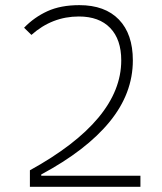

<svg xmlns="http://www.w3.org/2000/svg" viewBox="-20 -723 626 743"><path d="M95.7 0V-64Q449.2 -258.8 449.2 -489.3Q449.2 -570.3 406.5 -614.7Q363.8 -659.2 285.2 -659.2Q181.6 -659.2 101.6 -587.9L73.2 -615.7Q112.3 -656.2 163.6 -679.7Q214.8 -703.1 287.1 -703.1Q386.2 -703.1 440.2 -647.2Q494.1 -591.3 494.1 -489.3Q494.1 -361.3 403.8 -251.2Q313.5 -141.1 139.6 -47.9V-43H523.4V0Z"/></svg>

Font: Caskaydia Cove ExtraLight
Style: Regular
Weight: 200
Monospace: yes
Designer: Aaron Bell
Foundry: Saja Typeworks
Version: Version 4.300; ttfautohint (v1.8.3)